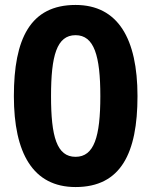

<svg xmlns="http://www.w3.org/2000/svg" viewBox="-20 -796 612 775"><path d="M285 -41C468 -41 535 -178 535 -408C535 -640 456 -776 285 -776C102 -776 36 -639 36 -408C36 -178 113 -41 285 -41ZM285 -163C209 -163 186 -245 186 -408C186 -571 209 -654 285 -654C360 -654 385 -571 385 -408C385 -244 360 -163 285 -163Z"/></svg>

Font: Noto Sans Tamil UI
Style: Bold
Weight: 700
Designer: Jelle Bosma - Monotype Design Team
Foundry: Monotype Imaging Inc.
Version: Version 2.004